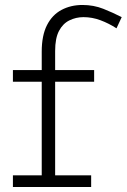

<svg xmlns="http://www.w3.org/2000/svg" viewBox="-20 -753 510 773"><path d="M148 -12V-545Q148 -610 169 -651.5Q190 -693 227.5 -713Q265 -733 312 -733Q357 -733 396 -717.5Q435 -702 470 -684L449 -639Q418 -659 384.5 -671.5Q351 -684 316 -684Q286 -684 259.5 -671Q233 -658 217.5 -628.5Q202 -599 202 -548V-12ZM32 0V-47H347V0ZM32 -424V-471H359V-424Z"/></svg>

Font: BioRhyme ExtraBold Light
Style: Regular
Weight: 300
Version: Version 1.600;gftools[0.9.33]